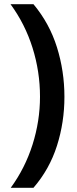

<svg xmlns="http://www.w3.org/2000/svg" viewBox="-20 -734 366 912"><path d="M286 -274Q286 -153 250.5 -41.5Q215 70 139 158H31Q99 65 134.5 -47Q170 -159 170 -275Q170 -394 134.5 -507Q99 -620 30 -714H139Q215 -623 250.5 -509.5Q286 -396 286 -274Z"/></svg>

Font: Noto Sans Kawi SemiBold
Style: Regular
Weight: 600
Designer: Fadhl Haqq
Version: Version 1.000